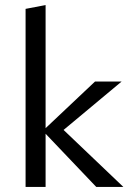

<svg xmlns="http://www.w3.org/2000/svg" viewBox="-20 -738 516 758"><path d="M467 0H360L160 -210V0H81V-703L160 -718V-232L355 -416H460L231 -225Z"/></svg>

Font: EauTestText Medium
Style: Regular
Weight: 500
Designer: Christian Thalmann (Catharsis Fonts)
Version: Version 0.001;PS 000.001;hotconv 1.0.88;makeotf.lib2.5.64775